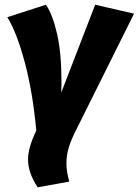

<svg xmlns="http://www.w3.org/2000/svg" viewBox="-20 -570 589 815"><path d="M241 -219 240 -177 384 -550 549 -512 308 -28Q284 18 273 52.5Q262 87 262 123Q262 158 274 201L140 225Q99 164 99 107Q99 57 134 -16Q119 -179 85 -306Q51 -433 11 -497L175 -550Q204 -507 222.5 -425.5Q241 -344 241 -219Z"/></svg>

Font: Trujillo ExtraBold
Style: Italic
Weight: 800
Italic angle: -8°
Designer: Fira Sans original fonts by bBox Type GmbH, Carrois Corporate GbR, & Edenspiekermann AG / Changes by Cristiano Sobral
Foundry: Fira Sans original fonts by bBox Type GmbH, Carrois Corporate GbR, & Edenspiekermann AG / Changes by Cristiano Sobral
Version: Version 4.301;July 28, 2020;FontCreator 13.0.0.2655 64-bit